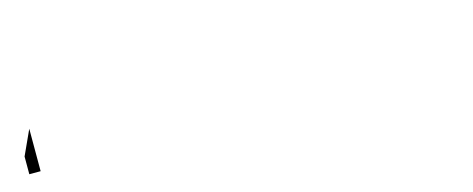

<svg xmlns="http://www.w3.org/2000/svg" viewBox="-38 -101 645 262"><g transform="rotate(-15 284.5 30.0)"><path d="M0 0V60H-16V35Z"/></g></svg>

Font: CiSf OpenHand
Style: BdExtObl
Weight: 400
Foundry: Cannot Into Space Fonts
Version: Version 0.7892